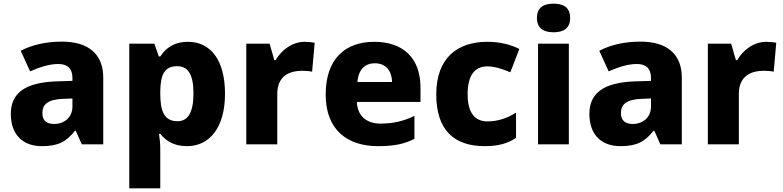

<svg xmlns="http://www.w3.org/2000/svg" viewBox="-20 -787 4269 1047"><path d="M318 -560C230 -560 153 -542 93 -510L144 -398C197 -421 249 -438 298 -438C346 -438 375 -415 375 -362V-346L281 -343C122 -336 39 -283 39 -166C39 -46 111 10 208 10C299 10 342 -15 389 -74H393L426 0H543V-364C543 -493 461 -560 318 -560ZM324 -248 375 -250V-206C375 -147 331 -111 275 -111C237 -111 211 -128 211 -170C211 -217 240 -245 324 -248Z M1005 -559C927 -559 882 -522 854 -479H846L822 -549H685V240H854V28C854 -4 851 -32 847 -57H854C881 -24 922 10 1000 10C1120 10 1207 -88 1207 -276C1207 -460 1128 -559 1005 -559ZM946 -426C1006 -426 1035 -380 1035 -278C1035 -175 1006 -126 948 -126C876 -126 854 -179 854 -277V-292C856 -382 878 -426 946 -426Z M1642 -559C1573 -559 1515 -514 1483 -459H1476L1450 -549H1323V0H1492V-275C1492 -377 1564 -401 1628 -401C1651 -401 1670 -399 1682 -396L1696 -554C1684 -556 1660 -559 1642 -559Z M2021 -559C1862 -559 1756 -466 1756 -271C1756 -78 1875 10 2041 10C2130 10 2186 -2 2240 -30V-155C2179 -126 2125 -113 2055 -113C1974 -113 1929 -159 1926 -231H2273V-309C2273 -473 2176 -559 2021 -559ZM2024 -442C2086 -442 2117 -398 2118 -340H1929C1935 -410 1972 -442 2024 -442Z M2623 10C2699 10 2748 -5 2794 -35V-173C2747 -143 2696 -125 2638 -125C2571 -125 2530 -170 2530 -273C2530 -375 2568 -425 2637 -425C2678 -425 2716 -412 2763 -393L2812 -520C2766 -543 2709 -559 2637 -559C2475 -559 2359 -472 2359 -272C2359 -76 2458 10 2623 10Z M2999 -767C2949 -767 2908 -750 2908 -689C2908 -629 2949 -611 2999 -611C3048 -611 3089 -629 3089 -689C3089 -750 3048 -767 2999 -767ZM3082 -549H2914V0H3082Z M3473 -560C3385 -560 3308 -542 3248 -510L3299 -398C3352 -421 3404 -438 3453 -438C3501 -438 3530 -415 3530 -362V-346L3436 -343C3277 -336 3194 -283 3194 -166C3194 -46 3266 10 3363 10C3454 10 3497 -15 3544 -74H3548L3581 0H3698V-364C3698 -493 3616 -560 3473 -560ZM3479 -248 3530 -250V-206C3530 -147 3486 -111 3430 -111C3392 -111 3366 -128 3366 -170C3366 -217 3395 -245 3479 -248Z M4159 -559C4090 -559 4032 -514 4000 -459H3993L3967 -549H3840V0H4009V-275C4009 -377 4081 -401 4145 -401C4168 -401 4187 -399 4199 -396L4213 -554C4201 -556 4177 -559 4159 -559Z"/></svg>

Font: Noto Sans Ethiopic ExtraBold
Style: Regular
Weight: 800
Designer: Monotype Design Team
Foundry: Monotype Imaging Inc.
Version: Version 2.102